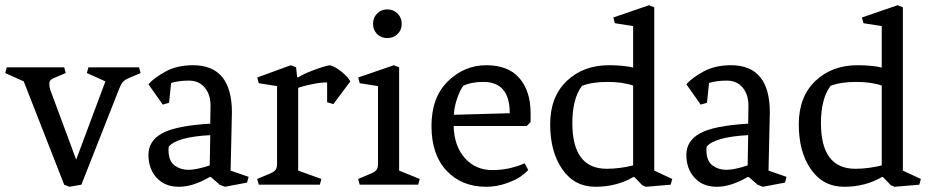

<svg xmlns="http://www.w3.org/2000/svg" viewBox="-23 -708 3566 736"><path d="M184 -409Q166 -402 166 -388Q166 -374 170 -363L269 -96L381 -396L310 -428L316 -450H510L516 -428L467 -407Q448 -399 440 -382Q437 -376 432 -363L289 0L243 8L223 0L68 -396L-3 -428L3 -450H223L229 -428Z M781 -74 783 -190Q655 -183 624 -146Q623 -141 623 -133Q623 -91 646 -74Q669 -57 699.5 -57Q730 -57 781 -74ZM782 -30Q717 8 663 8Q609 8 577.5 -26.5Q546 -61 546 -114.5Q546 -168 598.5 -197Q651 -226 783 -234L784 -299Q785 -344 762.5 -371.5Q740 -399 701 -399Q662 -399 633 -390L625 -314L601 -307L546 -385Q568 -410 612 -434Q656 -458 717 -458Q866 -458 866 -277L861 -54L930 -30L924 -8L839 8L819 0L787 -28Z M1231 -392Q1205 -392 1169.5 -384.5Q1134 -377 1120 -371V-54L1209 -22L1203 0H969L963 -22L1008 -41Q1026 -48 1032.5 -56Q1039 -64 1039 -79V-378L969 -389L963 -411L1092 -458L1112 -450L1116 -413L1120 -411Q1134 -422 1177.5 -438.5Q1221 -455 1242 -458Q1263 -452 1287 -432.5Q1311 -413 1320 -396L1255 -309L1231 -316Z M1426 -79V-378L1356 -389L1350 -411L1487 -458L1507 -450V-54L1586 -22L1580 0H1356L1350 -22L1395 -41Q1413 -48 1419.5 -56Q1426 -64 1426 -79ZM1461.5 -562Q1438 -562 1422.5 -577.5Q1407 -593 1407 -616.5Q1407 -640 1422.5 -656Q1438 -672 1461.5 -672Q1485 -672 1501 -656Q1517 -640 1517 -616.5Q1517 -593 1501 -577.5Q1485 -562 1461.5 -562Z M2011 -273V-240L1996 -225H1716Q1718 -148 1759 -102Q1800 -56 1864.5 -56Q1929 -56 1988 -82L2002 -56Q1990 -44 1973 -31.5Q1956 -19 1918.5 -5.5Q1881 8 1840 8Q1747 8 1689 -53.5Q1631 -115 1631 -225Q1631 -335 1694 -396.5Q1757 -458 1841 -458Q1925 -458 1968 -408.5Q2011 -359 2011 -273ZM1830 -394Q1783 -394 1753 -379Q1741 -364 1729.5 -331Q1718 -298 1717 -268L1931 -274Q1931 -394 1830 -394Z M2406 -30Q2341 8 2260 8Q2179 8 2132.5 -59Q2086 -126 2086 -231.5Q2086 -337 2149.5 -397.5Q2213 -458 2311 -458Q2354 -458 2390 -452L2404 -449V-608L2334 -619L2328 -641L2465 -688L2485 -680V-54L2554 -22L2548 0L2453 8L2439 2L2410 -28ZM2404 -380Q2364 -394 2305.5 -394Q2247 -394 2208 -379Q2171 -330 2171 -236Q2171 -61 2303 -61Q2352 -61 2404 -74Z M2843 -74 2845 -190Q2717 -183 2686 -146Q2685 -141 2685 -133Q2685 -91 2708 -74Q2731 -57 2761.5 -57Q2792 -57 2843 -74ZM2844 -30Q2779 8 2725 8Q2671 8 2639.5 -26.5Q2608 -61 2608 -114.5Q2608 -168 2660.5 -197Q2713 -226 2845 -234L2846 -299Q2847 -344 2824.5 -371.5Q2802 -399 2763 -399Q2724 -399 2695 -390L2687 -314L2663 -307L2608 -385Q2630 -410 2674 -434Q2718 -458 2779 -458Q2928 -458 2928 -277L2923 -54L2992 -30L2986 -8L2901 8L2881 0L2849 -28Z M3359 -30Q3294 8 3213 8Q3132 8 3085.5 -59Q3039 -126 3039 -231.5Q3039 -337 3102.5 -397.5Q3166 -458 3264 -458Q3307 -458 3343 -452L3357 -449V-608L3287 -619L3281 -641L3418 -688L3438 -680V-54L3507 -22L3501 0L3406 8L3392 2L3363 -28ZM3357 -380Q3317 -394 3258.5 -394Q3200 -394 3161 -379Q3124 -330 3124 -236Q3124 -61 3256 -61Q3305 -61 3357 -74Z"/></svg>

Font: Fenix
Style: Regular
Weight: 400
Designer: Fernando Diaz
Foundry: Fernando Diaz
Version: 004.301